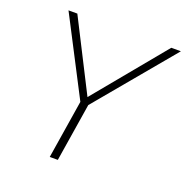

<svg xmlns="http://www.w3.org/2000/svg" viewBox="-126 -822 911 939"><g transform="rotate(20 329.0 -352.5)"><path d="M232 0 284 -326 289 -288 73 -705H119L311 -327H296L608 -705H658L310 -288L326 -326L274 0Z"/></g></svg>

Font: Mulish ExtraLight ExtraLight
Style: Italic
Weight: 250
Italic angle: -9°
Version: Version 3.603